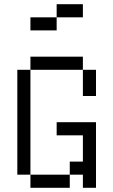

<svg xmlns="http://www.w3.org/2000/svg" viewBox="-20 -895 540 915"><path d="M375 -812.5V-875H250V-812.5H125V-750H250V-812.5ZM125 -62.5V0H312.5V-62.5ZM125 -62.5Q125 -62.5 125 -562.5H62.5Q62.5 -562.5 62.5 -62.5ZM375 -62.5V0H437.5V-312.5H250V-250H375Q375 -250 375 -125H312.5V-62.5ZM375 -562.5Q375 -562.5 375 -437.5H437.5Q437.5 -437.5 437.5 -562.5ZM125 -562.5H375V-625H125Z"/></svg>

Font: Unifont
Style: Regular
Weight: 500
Version: Version 13.0.05